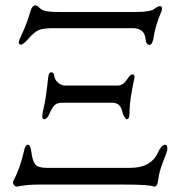

<svg xmlns="http://www.w3.org/2000/svg" viewBox="-20 -695 680 723"><path d="M181.2 -588.9Q142.1 -588.9 125.5 -581.5Q108.9 -574.2 88.4 -550.8Q67.9 -527.3 59.6 -526.9Q50.8 -527.3 50.8 -535.2Q50.8 -543 65.4 -573.2Q80.1 -603.5 96.2 -657.2Q102.1 -675.3 115.2 -674.8Q120.1 -674.8 132.8 -662.1Q145.5 -649.4 200.2 -649.9H492.2Q545.9 -649.9 560.5 -661.1Q575.2 -671.9 582.5 -671.9Q589.8 -671.9 589.8 -664.6Q589.8 -657.2 588.9 -654.8Q564 -596.7 558.1 -551.8Q553.2 -525.9 543 -525.9Q529.8 -525.9 527.8 -550.8Q522.9 -588.9 479 -588.9ZM154.8 -63H472.2Q548.3 -63 575.2 -121.1Q578.1 -129.9 585.9 -139.6Q593.8 -149.4 601.6 -149.9Q609.4 -149.9 609.9 -139.2V-128.9Q610.4 -127.9 594.7 -87.9Q579.1 -47.9 576.2 -20Q573.2 7.8 561 7.8Q542 0 452.1 0H128.9Q84 0 54.2 5.9L43.9 7.8Q38.1 7.8 33.7 2.9Q29.3 -2 28.8 -6.3Q28.8 -10.7 29.8 -12.2Q56.6 -64 70.8 -127.9Q74.7 -149.9 85.9 -149.9Q94.7 -149.9 98.6 -119.6Q102.5 -89.4 112.8 -76.2Q122.6 -63 154.8 -63ZM217.8 -308.1Q195.8 -308.6 186.5 -299.8Q176.8 -291 167 -268.6Q157.2 -246.1 147 -246.1Q139.2 -246.1 139.2 -256.8Q139.2 -267.6 146 -295.9Q152.8 -323.7 161.1 -399.9Q163.1 -422.9 172.9 -422.9Q182.6 -422.9 184.6 -408.2Q186.5 -393.6 199.7 -382.8Q212.4 -373 223.1 -373H423.8Q442.9 -373 457 -394Q471.2 -415 478 -415Q489.3 -415 485.8 -399.9Q467.8 -316.9 467.8 -274.9V-270Q467.8 -246.1 458 -246.1Q454.1 -246.1 449.2 -253.4Q444.3 -260.7 441.9 -269Q435.1 -308.1 403.8 -308.1Z"/></svg>

Font: EBGaramond
Style: Regular
Weight: 400
Version: Version 000.012g